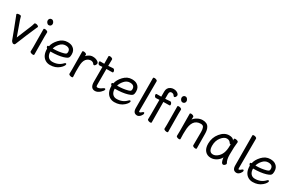

<svg xmlns="http://www.w3.org/2000/svg" viewBox="155 -2064 5180 3442"><g transform="rotate(30 2745.5 -343.5)"><path d="M207 2.9Q198.2 -5.9 194.6 -15.4Q190.9 -24.9 119.9 -214.4Q48.8 -403.8 35.9 -431.4Q22.9 -459 22.9 -462.9Q22.9 -486.8 80.1 -486.8Q108.9 -486.8 112.8 -469.2Q122.6 -427.2 130.9 -407.2L237.8 -106.9L361.8 -407.2Q374 -436 384.8 -478Q389.6 -492.2 411.1 -492.2Q429.2 -492.2 450.2 -482.7Q471.2 -473.1 471.2 -457Q471.2 -454.1 457 -427Q442.9 -399.9 369.1 -223.1Q292 -42 278.8 -2.9Q270 23.9 247.1 23.9Q224.1 23.9 207 2.9Z M641.6 16.1Q622.6 16.1 600.6 7.6Q578.6 -1 578.6 -17.1L580.6 -105Q580.6 -368.2 577.6 -475.1Q577.6 -490.2 601.6 -490.2Q620.6 -490.2 642.1 -481.7Q663.6 -473.1 663.6 -457L661.6 -368.2Q661.6 -105 664.6 1Q664.6 16.1 641.6 16.1ZM564.9 -649.9Q564.9 -671.9 578.9 -688Q592.8 -704.1 617.7 -704.1Q641.6 -704.1 658.7 -682.1Q675.8 -660.2 675.8 -638.2Q675.8 -615.2 661.4 -599.6Q647 -584 622.8 -584Q598.6 -584 581.8 -605.5Q564.9 -627 564.9 -649.9Z M907.2 -257.8Q1018.1 -257.8 1112.3 -284.2Q1146.5 -293.9 1156 -305.4Q1165.5 -316.9 1165.5 -340.8Q1165.5 -421.9 1070.3 -421.9Q1004.4 -421.9 955.8 -366Q907.2 -310.1 895.5 -257.8ZM996.6 23.9Q943.4 23.9 900.4 -2Q808.6 -59.1 808.6 -206.1Q787.6 -222.2 787.6 -241Q787.6 -259.8 812.5 -259.8H816.4Q830.6 -336.9 903.1 -414.6Q975.6 -492.2 1071.3 -492.2Q1135.3 -492.2 1173.3 -469.2Q1243.2 -428.2 1243.7 -339.8Q1243.7 -304.7 1237.5 -283.4Q1231.4 -262.2 1210.4 -249Q1189.5 -235.8 1143.6 -221.2Q1042.5 -190.4 885.3 -189.9Q885.3 -123 917.2 -85Q949.2 -46.9 1003.4 -46.9Q1126.5 -46.9 1203.6 -128.9Q1217.8 -146 1230.5 -146Q1246.6 -146 1246.6 -129.9Q1246.6 -116.7 1231.4 -92.8Q1216.3 -68.8 1185.5 -42Q1110.4 23.9 996.6 23.9Z M1442.4 16.1Q1423.3 16.1 1402.3 7.6Q1381.3 -1 1381.3 -18.1L1383.3 -106Q1383.3 -367.2 1380.4 -474.1Q1380.4 -490.2 1404.3 -490.2Q1423.3 -490.2 1444.3 -481.7Q1465.3 -473.1 1465.3 -458Q1465.3 -436 1464.4 -428.2Q1475.6 -444.3 1510.3 -466.8Q1548.3 -491.7 1591.3 -492.2Q1633.3 -492.2 1660.4 -481.7Q1687.5 -471.2 1705.6 -456.1Q1723.6 -440.9 1723.6 -423.8Q1723.6 -407.7 1710.4 -387.9Q1697.3 -368.2 1684.6 -368.2Q1670.4 -368.2 1662.6 -380.9Q1653.8 -397.9 1633.5 -406.5Q1613.3 -415 1599.6 -415Q1559.6 -415 1525.4 -390.1Q1475.6 -354 1465.3 -265.1Q1461.4 -230 1461.4 -106L1466.3 0Q1466.3 16.1 1442.4 16.1Z M1929.2 23.9Q1832 23.9 1832 -109.9V-418L1772 -414.1Q1754.9 -414.1 1744.4 -431.2Q1733.9 -448.2 1733.9 -463.9Q1733.9 -482.9 1751 -482.9H1832Q1832 -556.2 1830.1 -634.8Q1830.1 -650.9 1854 -650.9Q1873 -650.9 1893.6 -642.3Q1914.1 -633.8 1914.1 -617.2Q1912.1 -552.2 1912.1 -485.8Q1958 -487.8 2010.3 -493.2Q2027.3 -493.2 2038.3 -476.1Q2049.3 -459 2049.3 -442.9Q2049.3 -422.9 2032.2 -422.9Q1984.4 -422.9 1912.1 -420.9V-107.9Q1912.1 -69.8 1917.7 -60.8Q1923.3 -51.8 1939 -51.8Q1979 -51.8 2031.2 -91.8Q2050.3 -106 2062 -106Q2078.1 -106 2078.1 -89.8Q2078.1 -65.9 2031.2 -22Q1979 23.9 1929.2 23.9Z M2239.7 -257.8Q2350.6 -257.8 2444.8 -284.2Q2479 -293.9 2488.5 -305.4Q2498 -316.9 2498 -340.8Q2498 -421.9 2402.8 -421.9Q2336.9 -421.9 2288.3 -366Q2239.7 -310.1 2228 -257.8ZM2329.1 23.9Q2275.9 23.9 2232.9 -2Q2141.1 -59.1 2141.1 -206.1Q2120.1 -222.2 2120.1 -241Q2120.1 -259.8 2145 -259.8H2148.9Q2163.1 -336.9 2235.6 -414.6Q2308.1 -492.2 2403.8 -492.2Q2467.8 -492.2 2505.9 -469.2Q2575.7 -428.2 2576.2 -339.8Q2576.2 -304.7 2570.1 -283.4Q2564 -262.2 2543 -249Q2522 -235.8 2476.1 -221.2Q2375 -190.4 2217.8 -189.9Q2217.8 -123 2249.8 -85Q2281.7 -46.9 2335.9 -46.9Q2459 -46.9 2536.1 -128.9Q2550.3 -146 2563 -146Q2579.1 -146 2579.1 -129.9Q2579.1 -116.7 2564 -92.8Q2548.8 -68.8 2518.1 -42Q2442.9 23.9 2329.1 23.9Z M2803.7 26.9Q2720.7 26.9 2718.8 -75.2Q2718.8 -590.3 2715.8 -696.8Q2715.8 -712.9 2740.7 -712.9Q2759.8 -712.9 2780.8 -704.3Q2801.8 -695.8 2801.8 -679.2Q2799.8 -590.3 2799.8 -78.1Q2799.8 -53.2 2803 -49.6Q2806.2 -45.9 2812 -45.9Q2831.1 -46.9 2856 -71.8Q2870.1 -85 2881.8 -85Q2897 -85 2897 -63Q2897 -44.9 2869.1 -8.8Q2836.9 26.9 2803.7 26.9Z M3070.8 17.1Q3051.8 17.1 3030.8 8.5Q3009.8 0 3009.8 -17.1L3011.7 -116.2V-417L2940.4 -413.1Q2924.3 -413.1 2913.1 -429.9Q2901.9 -446.8 2901.9 -462.9Q2901.9 -481.9 2919.4 -481.9Q2993.7 -481.9 3011.7 -482.9V-588.9Q3011.7 -668 3075.7 -699.2Q3105.5 -714.4 3139.6 -714.1Q3173.8 -713.9 3199.2 -702.4Q3224.6 -690.9 3238 -675Q3251.5 -659.2 3251.5 -644Q3251.5 -628.9 3240 -611.6Q3228.5 -594.2 3216.8 -594.2Q3203.6 -594.2 3194.8 -607.9Q3176.8 -641.1 3134.8 -641.1Q3117.7 -641.1 3104.7 -628.2Q3091.8 -615.2 3091.8 -585V-484.9Q3095.7 -484.9 3107.2 -485.8Q3118.7 -486.8 3136.2 -487.8Q3153.8 -488.8 3169.7 -490.5Q3185.5 -492.2 3193.8 -492.2Q3210 -492.2 3220.7 -475.1Q3231.4 -458 3231.4 -441.9Q3231.4 -421.9 3213.9 -421.9Q3149.9 -421.9 3091.8 -419.9Q3091.8 -105 3094.7 1Q3094.7 17.1 3070.8 17.1Z M3412.1 16.1Q3393.1 16.1 3371.1 7.6Q3349.1 -1 3349.1 -17.1L3351.1 -105Q3351.1 -368.2 3348.1 -475.1Q3348.1 -490.2 3372.1 -490.2Q3391.1 -490.2 3412.6 -481.7Q3434.1 -473.1 3434.1 -457L3432.1 -368.2Q3432.1 -105 3435.1 1Q3435.1 16.1 3412.1 16.1ZM3335.4 -649.9Q3335.4 -671.9 3349.4 -688Q3363.3 -704.1 3388.2 -704.1Q3412.1 -704.1 3429.2 -682.1Q3446.3 -660.2 3446.3 -638.2Q3446.3 -615.2 3431.9 -599.6Q3417.5 -584 3393.3 -584Q3369.1 -584 3352.3 -605.5Q3335.4 -627 3335.4 -649.9Z M4004.9 17.1Q3985.8 17.1 3965.3 8.5Q3944.8 0 3944.8 -17.1Q3946.8 -34.2 3946.8 -293Q3946.8 -351.1 3931.9 -384Q3917 -417 3871.1 -417Q3691.9 -417 3689 -162.1L3687 -97.2Q3687 -59.1 3689.9 1Q3689.9 17.1 3667 17.1Q3647.9 17.1 3627.4 8.5Q3606.9 0 3606.9 -17.1L3608.9 -115.2Q3608.9 -364.3 3606 -471.2Q3606 -487.3 3629.9 -486.8Q3647.9 -486.8 3668.5 -478.5Q3689 -470.2 3689 -453.1V-439Q3687 -411.1 3687 -397.9Q3709 -433.1 3761.5 -462.2Q3814 -491.2 3867.2 -491.2Q3963.4 -491.2 3998 -424.8Q4024.9 -377.9 4024.9 -296.9Q4024.9 -105 4027.8 1Q4027.8 17.1 4004.9 17.1Z M4331.1 -47.9Q4373 -47.9 4414.1 -79.1Q4516.1 -153.3 4515.6 -330.1L4516.6 -365.2H4507.8Q4499 -365.2 4493.7 -372.1Q4464.8 -421.9 4408.7 -421.9Q4351.6 -421.9 4296.1 -352.1Q4240.7 -282.2 4240.7 -180.2Q4241.2 -47.9 4331.1 -47.9ZM4327.6 23.9Q4251.5 23.9 4206.1 -27.6Q4160.6 -79.1 4160.6 -174.8Q4160.6 -301.8 4238.8 -397Q4316.9 -492.2 4414.1 -492.2Q4496.1 -492.2 4518.1 -445.8V-475.1Q4518.1 -491.2 4543 -491.2Q4563 -491.2 4584.5 -483.2Q4606 -475.1 4606 -458Q4592.8 -368.2 4592.8 -194.8Q4592.8 -91.8 4627 -38.1Q4629.9 -32.2 4629.9 -24.9Q4629.9 -16.1 4614.7 1.5Q4599.6 19 4581.1 19Q4535.2 19 4522 -98.1Q4494.1 -43.9 4439.9 -10Q4385.7 23.9 4327.6 23.9Z M4861.3 26.9Q4778.3 26.9 4776.4 -75.2Q4776.4 -590.3 4773.4 -696.8Q4773.4 -712.9 4798.3 -712.9Q4817.4 -712.9 4838.4 -704.3Q4859.4 -695.8 4859.4 -679.2Q4857.4 -590.3 4857.4 -78.1Q4857.4 -53.2 4860.6 -49.6Q4863.8 -45.9 4869.6 -45.9Q4888.7 -46.9 4913.6 -71.8Q4927.7 -85 4939.5 -85Q4954.6 -85 4954.6 -63Q4954.6 -44.9 4926.8 -8.8Q4894.5 26.9 4861.3 26.9Z M5103 -257.8Q5213.9 -257.8 5308.1 -284.2Q5342.3 -293.9 5351.8 -305.4Q5361.3 -316.9 5361.3 -340.8Q5361.3 -421.9 5266.1 -421.9Q5200.2 -421.9 5151.6 -366Q5103 -310.1 5091.3 -257.8ZM5192.4 23.9Q5139.2 23.9 5096.2 -2Q5004.4 -59.1 5004.4 -206.1Q4983.4 -222.2 4983.4 -241Q4983.4 -259.8 5008.3 -259.8H5012.2Q5026.4 -336.9 5098.9 -414.6Q5171.4 -492.2 5267.1 -492.2Q5331.1 -492.2 5369.1 -469.2Q5439 -428.2 5439.5 -339.8Q5439.5 -304.7 5433.3 -283.4Q5427.2 -262.2 5406.2 -249Q5385.3 -235.8 5339.4 -221.2Q5238.3 -190.4 5081.1 -189.9Q5081.1 -123 5113 -85Q5145 -46.9 5199.2 -46.9Q5322.3 -46.9 5399.4 -128.9Q5413.6 -146 5426.3 -146Q5442.4 -146 5442.4 -129.9Q5442.4 -116.7 5427.2 -92.8Q5412.1 -68.8 5381.3 -42Q5306.2 23.9 5192.4 23.9Z"/></g></svg>

Font: LXGW WenKai Screen R
Style: Regular
Weight: 400
Designer: Fontworks Inc.
Version: Version 1.235;May 31, 2022